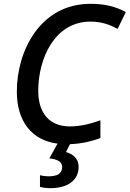

<svg xmlns="http://www.w3.org/2000/svg" viewBox="-20 -744 678 1004"><path d="M243 240C341 240 391 193 391 130C391 81 358 61 325 51L346 10C413 7 461 -6 505 -22V-115C453 -96 400 -83 345 -83C239 -83 180 -152 180 -269C180 -437 265 -631 453 -631C513 -631 556 -614 595 -593L638 -681C584 -710 528 -724 453 -724C191 -724 68 -479 68 -265C68 -111 145 -10 281 7L238 84C281 89 305 102 305 129C305 162 282 178 233 178C220 178 203 176 189 172V233C201 237 222 240 243 240Z"/></svg>

Font: Noto Sans Medium
Style: Italic
Weight: 500
Italic angle: -12°
Designer: Monotype Design Team
Foundry: Monotype Imaging Inc.
Version: Version 2.013